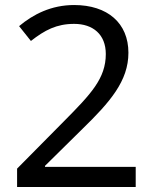

<svg xmlns="http://www.w3.org/2000/svg" viewBox="-20 -744 612 764"><path d="M520 0V-80H159V-84L308 -231C418 -338 491 -422 491 -534C491 -652 408 -724 275 -724C184 -724 112 -687 56 -640L103 -581C158 -624 205 -649 275 -649C350 -649 401 -607 401 -529C401 -432 342 -370 235 -262L48 -73V0Z"/></svg>

Font: Noto Sans Newa
Style: Regular
Weight: 400
Designer: Monotype Design Team
Foundry: Monotype Imaging Inc.
Version: Version 2.007